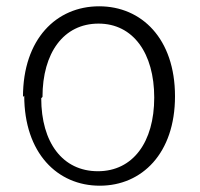

<svg xmlns="http://www.w3.org/2000/svg" viewBox="-20 -565 634 610"><path d="M57 -261C57 -79 162 25 297 25C431 25 536 -78 536 -259C536 -442 430 -545 295 -545C159 -545 53 -441 53 -257ZM115 -257C115 -397 182 -490 293 -490C403 -490 470 -396 470 -255C470 -113 402 -21 291 -21C179 -21 111 -112 111 -253Z"/></svg>

Font: GenEiGothic-pro-Light
Style: Regular
Weight: 300
Designer: Ryoko NISHIZUKA (kana & ideographs); Paul D. Hunt (Latin, Greek & Cyrillic); Wenlong ZHANG (bopomofo); Sandoll Communica
Foundry: Adobe Systems Incorporated; o_tamon
Version: Version 1.000.140830